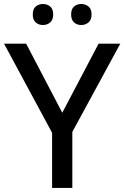

<svg xmlns="http://www.w3.org/2000/svg" viewBox="-20 -930 615 950"><path d="M288.1 -372.1 467.8 -713.9H575.2L337.9 -277.3V0H237.8V-272.9L0 -713.9H109.4ZM142.1 -858.4Q142.1 -885.3 156.7 -897.7Q171.4 -910.2 192.4 -910.2Q213.4 -910.2 228.3 -897.7Q243.2 -885.3 243.2 -858.4Q243.2 -832 228.3 -819.1Q213.4 -806.2 192.4 -806.2Q171.4 -806.2 156.7 -819.1Q142.1 -832 142.1 -858.4ZM332 -858.4Q332 -885.3 346.4 -897.7Q360.8 -910.2 381.8 -910.2Q402.8 -910.2 418 -897.7Q433.1 -885.3 433.1 -858.4Q433.1 -832 418 -819.1Q402.8 -806.2 381.8 -806.2Q360.8 -806.2 346.4 -819.1Q332 -832 332 -858.4Z"/></svg>

Font: Open Sans Medium
Style: Regular
Weight: 500
Designer: Monotype Design Team
Foundry: Monotype Imaging Inc.
Version: Version 3.000